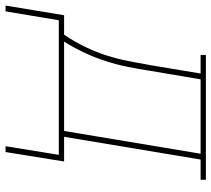

<svg xmlns="http://www.w3.org/2000/svg" viewBox="-107 -515 762 692"><g transform="rotate(90 274.0 -169.0)"><path d="M455 192 486 0H1L-31 192H-52L-17 -19H53Q77 -54 96 -93Q115 -132 127.5 -171Q140 -210 148 -250.5Q156 -291 163 -331L193 -511H126V-530H576V-511H503L421 -19H510L476 192ZM400 -19 482 -511H214L183 -328Q177 -288 169 -248.5Q161 -209 148.5 -170Q136 -131 118 -92.5Q100 -54 78 -19Z"/></g></svg>

Font: Iosevka Curly Slab ThExObl
Style: Regular
Weight: 100
Width: 7
Italic angle: -9°
Monospace: yes
Designer: Belleve Invis
Foundry: Belleve Invis
Version: Version 11.1.0; ttfautohint (v1.8.3)